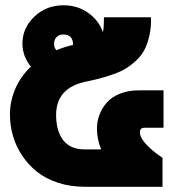

<svg xmlns="http://www.w3.org/2000/svg" viewBox="-20 -715 665 735"><path d="M306.2 -401.9Q194.8 -377.4 194.8 -274.9Q194.8 -213.4 222.2 -178.2Q249.5 -143.1 304.2 -143.1H367.2Q354 -175.8 351.6 -208.5Q349.1 -241.2 358.6 -269.8Q368.2 -298.3 387.5 -320.8Q406.7 -343.3 438.7 -356.2Q470.7 -369.1 511.2 -369.1H606V-226.1H533.2Q516.6 -226.1 515.6 -210.4Q513.7 -184.1 557.1 -145.5Q576.2 -127.9 602.1 -110.8V0H304.2Q250 0 203.1 -15.1Q156.2 -30.3 122.8 -56.6Q89.4 -83 65.4 -118.4Q41.5 -153.8 29.8 -194.1Q18.1 -234.4 18.1 -276.9Q18.1 -327.1 38.3 -374.5Q58.6 -421.9 98.1 -460Q65.9 -500 65.9 -547.9Q65.9 -607.9 111.6 -651.4Q157.2 -694.8 223.1 -694.8Q276.9 -694.8 317.6 -665.8Q358.4 -636.7 374 -591.8Q377.9 -607.9 377.9 -648.9H558.1Q559.1 -610.8 552 -579.1Q544.9 -547.4 533.2 -524.7Q521.5 -502 501.5 -483.4Q481.4 -464.8 461.9 -452.9Q442.4 -440.9 413.3 -430.7Q384.3 -420.4 361.6 -414.6Q338.9 -408.7 306.2 -401.9ZM195.8 -522.9Q231.9 -537.1 259.8 -543Q259.8 -583 222.2 -583Q206.5 -583 196.8 -573.2Q187 -563.5 187 -547.9Q187 -531.7 195.8 -522.9Z"/></svg>

Font: LT Superior Black
Style: Regular
Weight: 900
Designer: Daniel Lyons
Foundry: LyonsType
Version: Version 2.005